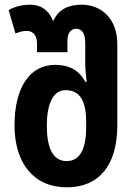

<svg xmlns="http://www.w3.org/2000/svg" viewBox="-20 -790 578 820"><path d="M266 10C404 10 481 -86 481 -254V-602C481 -715 408 -770 329 -770C271 -770 230 -749 209 -703H205C187 -750 151 -770 109 -770C79 -770 47 -764 17 -747L46 -647C64 -654 78 -658 94 -658C122 -658 138 -638 138 -604V-567H268V-616C268 -650 283 -667 306 -667C329 -667 344 -649 344 -606V-525C344 -501 346 -475 350 -440H345C316 -492 274 -513 215 -513C108 -513 42 -417 42 -255C42 -94 123 10 266 10ZM265 -102C204 -102 180 -161 180 -254C180 -345 206 -405 260 -405C324 -405 348 -354 348 -271V-245C348 -156 322 -102 265 -102Z"/></svg>

Font: Noto Sans Georgian Condensed Bold
Style: Regular
Weight: 700
Width: 3
Designer: Monotype Design Team, Akaki Razmadze
Foundry: Google LLC
Version: Version 2.005